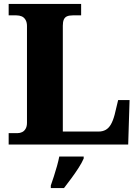

<svg xmlns="http://www.w3.org/2000/svg" viewBox="-20 -734 707 975"><path d="M24 0V-58H70Q81 -58 92 -63Q103 -68 110 -80Q117 -92 117 -110V-602Q117 -621 109.5 -633.5Q102 -646 90 -651Q78 -656 63 -656H24V-714H392V-656H350Q331 -656 320 -651Q309 -646 304 -634.5Q299 -623 299 -604V-66H481Q501 -66 516.5 -74.5Q532 -83 543 -102Q554 -121 562 -151L580 -226H638L631 0ZM238 208Q245 188 253.5 162Q262 136 269.5 109Q277 82 281 61H405V71Q396 92 379 118.5Q362 145 342 172Q322 199 305 221H238Z"/></svg>

Font: Noto Rashi Hebrew ExtraBold
Style: Regular
Weight: 800
Version: Version 1.006